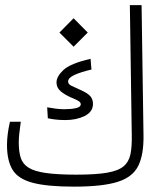

<svg xmlns="http://www.w3.org/2000/svg" viewBox="-20 -713 626 735"><path d="M263.2 1.5Q161.1 1.5 105.5 -13.2Q49.8 -27.8 28.3 -62.7Q6.8 -97.7 6.8 -158.2Q6.8 -197.8 18.1 -247.1H59.6Q56.2 -222.7 54 -203.1Q51.8 -183.6 51.8 -168Q51.8 -132.8 59.3 -109.1Q66.9 -85.4 89.1 -71.3Q111.3 -57.1 155.5 -50.8Q199.7 -44.4 272.9 -44.4Q346.7 -44.4 389.6 -51.8Q432.6 -59.1 453.1 -76.4Q473.6 -93.8 479.5 -123Q485.4 -152.3 484.4 -196.8L477.1 -693.4H522L529.3 -196.8Q530.8 -121.6 509.3 -78.1Q487.8 -34.7 429.7 -16.6Q371.6 1.5 263.2 1.5ZM230.5 -253.4Q209 -253.4 192.6 -255.4Q176.3 -257.3 163.1 -260.3L160.6 -302.2Q179.2 -298.8 194.6 -296.9Q210 -294.9 227.5 -294.9Q252.4 -294.9 270.8 -299.1Q289.1 -303.2 289.1 -313.5Q289.1 -320.8 281.7 -325.7Q274.4 -330.6 251 -340.3Q228.5 -350.1 212.4 -363.5Q196.3 -377 196.3 -397.5Q196.3 -420.4 223.1 -445.3Q250 -470.2 326.7 -487.8L330.1 -446.8Q290 -437.5 265.4 -426.3Q240.7 -415 240.7 -400.9Q240.7 -390.6 253.7 -384.5Q266.6 -378.4 286.1 -369.6Q314.9 -356.9 325.4 -345.2Q335.9 -333.5 335.9 -315.4Q335.9 -284.7 304.2 -269Q272.5 -253.4 230.5 -253.4ZM261.7 -534.2 207.5 -588.4 261.7 -643.1 315.9 -588.4Z"/></svg>

Font: Cascadia Code NF ExtraLight
Style: Regular
Weight: 200
Monospace: yes
Designer: Aaron Bell
Foundry: Saja Typeworks
Version: Version 2404.023; ttfautohint (v1.8.4)